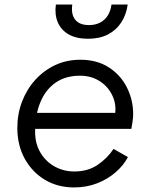

<svg xmlns="http://www.w3.org/2000/svg" viewBox="-20 -810 657 842"><path d="M56 -249Q56 -310 76.5 -364Q97 -418 134.5 -459.5Q172 -501 222 -524.5Q272 -548 332 -548Q406 -548 458 -514Q510 -480 537 -425.5Q564 -371 564 -310Q564 -294 561 -275Q558 -256 556 -245H103L108 -315H518L480 -286Q494 -339 476.5 -382.5Q459 -426 420.5 -452Q382 -478 331 -478Q267 -478 223 -447Q179 -416 156.5 -360.5Q134 -305 134 -232Q134 -179 158 -139.5Q182 -100 221 -79Q260 -58 306 -58Q365 -58 407.5 -86.5Q450 -115 478 -157L541 -121Q522 -85 487 -54.5Q452 -24 405.5 -6Q359 12 305 12Q233 12 177 -21.5Q121 -55 88.5 -114Q56 -173 56 -249ZM225 -790H297Q291 -747 310 -723.5Q329 -700 370 -700Q411 -700 437 -723.5Q463 -747 469 -790H540Q534 -746 512 -712Q490 -678 453.5 -659Q417 -640 366 -640Q315 -640 281.5 -659Q248 -678 233.5 -712Q219 -746 225 -790Z"/></svg>

Font: Kosmopol Plus Jakarta Sans Italic It
Style: Regular
Weight: 400
Italic angle: -8.04999°
Designer: Gumpita Rahayu
Foundry: Tokotype
Version: Version 2.006